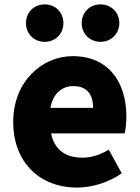

<svg xmlns="http://www.w3.org/2000/svg" viewBox="-20 -838 636 872"><path d="M329 14C396 14 474 -9 533 -51L474 -158C433 -134 395 -122 354 -122C282 -122 228 -154 212 -232H546C550 -245 554 -277 554 -308C554 -464 474 -583 310 -583C172 -583 40 -469 40 -284C40 -96 166 14 329 14ZM209 -348C221 -416 264 -447 313 -447C378 -447 403 -405 403 -348ZM183 -648C233 -648 268 -686 268 -733C268 -781 233 -818 183 -818C133 -818 98 -781 98 -733C98 -686 133 -648 183 -648ZM436 -648C486 -648 522 -686 522 -733C522 -781 486 -818 436 -818C387 -818 351 -781 351 -733C351 -686 387 -648 436 -648Z"/></svg>

Font: Noto Sans CJK JP Black
Style: Regular
Weight: 900
Designer: Ryoko NISHIZUKA (kana & ideographs); Paul D. Hunt (Latin, Greek & Cyrillic); Wenlong ZHANG (bopomofo); Sandoll Communica
Foundry: Adobe Systems Incorporated
Version: Version 1.004;PS 1.004;hotconv 1.0.82;makeotf.lib2.5.63406